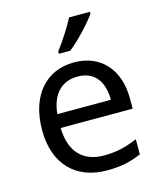

<svg xmlns="http://www.w3.org/2000/svg" viewBox="-115 -850 795 945"><g transform="rotate(-15 282.0 -378.0)"><path d="M433 -756V-766H327C304 -721 261 -655 232 -618V-606H290C337 -642 408 -719 433 -756ZM292 -546C150 -546 55 -440 55 -264C55 -85 160 10 313 10C386 10 434 -1 489 -25V-102C433 -78 385 -65 317 -65C210 -65 149 -130 146 -251H513V-304C513 -450 429 -546 292 -546ZM291 -474C380 -474 420 -412 421 -321H148C157 -417 207 -474 291 -474Z"/></g></svg>

Font: Noto Sans Buginese
Style: Regular
Weight: 400
Designer: Monotype Design Team
Foundry: Monotype Imaging Inc.
Version: Version 2.002